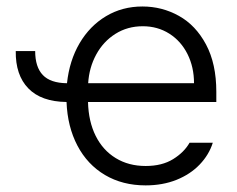

<svg xmlns="http://www.w3.org/2000/svg" viewBox="-20 -558 728 589"><path d="M185.5 -302.7Q192.9 -372.1 224.1 -425.3Q255.4 -478.5 305.2 -508.3Q355 -538.1 417 -538.1Q477.1 -538.1 528.8 -509.3Q580.6 -480.5 612.1 -421.4Q643.6 -362.3 643.6 -276.4V-245.1H250Q251.5 -185.5 273.4 -141.4Q295.4 -97.2 335 -73Q374.5 -48.8 426.8 -48.8Q477.1 -48.8 511 -69.8Q544.9 -90.8 561.5 -120.1H632.8Q621.1 -83 592.5 -53.2Q564 -23.4 521.5 -6.3Q479 10.7 426.8 10.7Q356 10.7 302 -21.2Q248 -53.2 217.5 -111.3Q187 -169.4 184.1 -245.1Q106.4 -246.1 66.9 -286.9Q27.3 -327.6 28.3 -401.4H87.9Q87.9 -352.5 111.3 -327.9Q134.8 -303.2 185.5 -302.7ZM575.2 -302.7Q575.2 -352.1 555.2 -392.1Q535.2 -432.1 499.3 -454.8Q463.4 -477.5 418 -477.5Q371.1 -477.5 334 -454.1Q296.9 -430.7 275.1 -390.6Q253.4 -350.6 250.5 -302.7Z"/></svg>

Font: Pretendard Light
Style: Regular
Weight: 300
Designer: Base glyphs from Inter by Rasmus Andersson; Hangeul glyphs from Noto Sans CJK(Source Han Sans) by Jang Soo-young and Kan
Foundry: Kil Hyung-jin
Version: Version 1.309